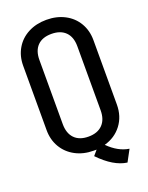

<svg xmlns="http://www.w3.org/2000/svg" viewBox="-158 -799 781 1014"><g transform="rotate(-20 232.5 -292.5)"><path d="M430 -172Q430 -106 394 -58.5Q358 -11 297 6Q352 61 413 70L378 135Q303 125 224 43L248 15H233H232Q175 15 130 -9Q85 -33 60 -75.5Q35 -118 35 -172V-534Q35 -588 60 -630.5Q85 -673 130 -696.5Q175 -720 232 -720H233Q290 -720 335 -696.5Q380 -673 405 -630.5Q430 -588 430 -534ZM339 -533Q339 -585 311 -613Q283 -641 232 -641Q181 -641 153.5 -613Q126 -585 126 -533V-173Q126 -121 153.5 -92.5Q181 -64 232 -64Q283 -64 311 -92.5Q339 -121 339 -173Z"/></g></svg>

Font: Akshar
Style: Regular
Weight: 400
Designer: Tall Chai
Foundry: Tall Chai
Version: Version 1.000